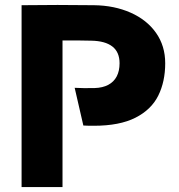

<svg xmlns="http://www.w3.org/2000/svg" viewBox="-20 -754 720 774"><path d="M67 0V-733Q211 -735 359 -733Q441 -732 506.5 -703Q572 -674 609 -621.5Q646 -569 646 -499Q646 -425 618 -368.5Q590 -312 526 -279.5Q462 -247 358 -247Q331 -247 316 -248L281 -400Q316 -398 361 -399Q394 -400 416.5 -412Q439 -424 450.5 -446Q462 -468 462 -499Q462 -544 433 -566.5Q404 -589 348 -590Q314 -591 232 -591V0Z"/></svg>

Font: Kreadon
Style: Regular
Weight: 400
Designer: kohakuno
Foundry: StudioGnu
Version: Version 1.000;Glyphs 3.1.2 (3151)